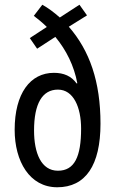

<svg xmlns="http://www.w3.org/2000/svg" viewBox="-20 -782 487 812"><path d="M159 -762 123 -715C141 -701 160 -686 178 -668L106 -621L137 -576L214 -626C261 -569 293 -504 307 -430L304 -429C282 -460 250 -474 208 -474C108 -474 42 -387 42 -233C42 -100 105 10 222 10C342 10 405 -83 405 -259C405 -437 359 -568 271 -669L348 -717L316 -762L233 -708C208 -730 184 -748 159 -762ZM225 -403C291 -403 323 -328 323 -238C323 -119 295 -60 225 -60C154 -60 124 -135 124 -230C124 -344 159 -403 225 -403Z"/></svg>

Font: Noto Sans Telugu ExtraCondensed
Style: Regular
Weight: 400
Width: 2
Designer: Jelle Bosma - Monotype Design Team
Foundry: Monotype Imaging Inc.
Version: Version 2.005